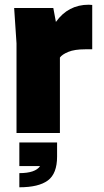

<svg xmlns="http://www.w3.org/2000/svg" viewBox="-20 -564 440 814"><path d="M234 0H50V-380L40 -530H206L217 -471Q269 -544 356 -544L371 -543V-355H341Q296 -355 269.5 -344Q243 -333 234 -320ZM62 230V170Q130 170 150 140H62V40H222V100Q222 172 183 201Q144 230 62 230Z"/></svg>

Font: Tanohe Sans ExtraBold
Style: Regular
Weight: 800
Designer: Village Type and Design LLC & Cristiano Sobral
Foundry: Cooper Hewitt Smithsonian Design Museum
Version: Version 1.00;September 29, 2021;FontCreator 13.0.0.2655 64-b